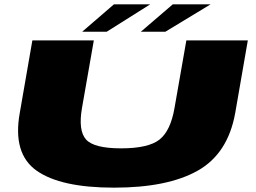

<svg xmlns="http://www.w3.org/2000/svg" viewBox="-20 -861 1177 884"><path d="M505 3Q752 3 890.8 -75.5Q1029.5 -154 1063 -341L1121 -675H838L783.5 -364Q765.5 -259 714.5 -218.5Q663.5 -178 537.5 -178Q412.5 -178 376 -219Q339.5 -260 357.5 -364L412 -675H129L71 -341Q37.5 -154 148.2 -75.5Q259 3 505 3ZM628.5 -715H741.5L949.5 -841H775.5ZM358.5 -715H471.5L671.5 -841H504.5Z"/></svg>

Font: Anybody ExtraExpanded Black
Style: Italic
Weight: 900
Width: 8
Italic angle: -10°
Version: Version 1.113;gftools[0.9.25]